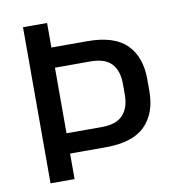

<svg xmlns="http://www.w3.org/2000/svg" viewBox="-74 -707 716 774"><g transform="rotate(-10 283.5 -319.5)"><path d="M316 -104.5H137V-187.5H313.5Q373.5 -187.5 400.8 -217.2Q428 -247 428 -300V-343.5Q428 -398 401 -427Q374 -456 314.5 -456H136.5V-538.5H316.5Q426.5 -538.5 477.2 -487.8Q528 -437 528 -346V-297.5Q528 -206.5 477 -155.5Q426 -104.5 316 -104.5ZM169.5 0H71V-639H169.5V-518.5V-480.5V-156.5V-130.5Z"/></g></svg>

Font: Anek Devanagari Medium Medium
Style: Regular
Weight: 500
Version: Version 1.003